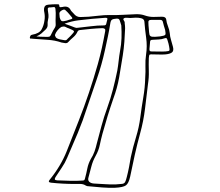

<svg xmlns="http://www.w3.org/2000/svg" viewBox="-20 -822 1040 907"><path d="M782 -665Q783 -649 788 -633Q793 -617 797 -601Q802 -582 792.5 -574.5Q783 -567 761 -565Q748 -564 734 -564.5Q720 -565 706 -565Q690 -566 687 -564Q684 -562 683 -548Q682 -517 683 -486.5Q684 -456 679 -424Q672 -366 665 -308Q658 -250 642 -192Q628 -141 616.5 -89.5Q605 -38 595 12Q588 44 575 53.5Q562 63 524 65Q493 66 462 63.5Q431 61 400 58Q391 58 386 55Q374 47 360 47Q346 47 332 47Q277 47 221 41Q205 39 214 28Q267 -37 295.5 -108.5Q324 -180 352 -252Q378 -318 400.5 -385Q423 -452 442 -519Q453 -558 461.5 -597Q470 -636 477 -675Q480 -689 463 -689Q436 -688 409.5 -685.5Q383 -683 357 -680Q349 -679 346 -672Q339 -657 326 -646Q313 -635 302 -623Q298 -618 289 -618Q285 -619 280.5 -619.5Q276 -620 271 -621Q239 -632 204 -634Q169 -636 134 -639Q130 -640 125.5 -639.5Q121 -639 121 -645Q122 -650 124 -653.5Q126 -657 132 -658Q166 -664 176.5 -683Q187 -702 190 -725Q193 -743 190 -760Q187 -772 188 -781Q190 -799 209 -800Q219 -801 228 -801.5Q237 -802 247 -802Q252 -802 256 -801.5Q260 -801 260 -796Q260 -788 265 -788Q270 -788 275 -789Q302 -796 313 -776Q315 -771 319.5 -767Q324 -763 328 -758Q341 -741 360 -741.5Q379 -742 398 -743Q423 -745 447.5 -748Q472 -751 496 -751Q528 -750 560.5 -752Q593 -754 625 -755Q648 -755 664 -749Q684 -742 704.5 -742Q725 -742 745 -743Q763 -743 765 -731Q767 -714 773.5 -698Q780 -682 782 -665ZM152 -650Q161 -649 170.5 -648.5Q180 -648 190 -648Q210 -647 214.5 -649.5Q219 -652 226 -668Q231 -679 237.5 -688.5Q244 -698 243 -708Q242 -725 243 -743Q244 -761 242 -779Q241 -790 233 -788.5Q225 -787 219 -787Q203 -789 206 -774Q208 -764 209 -752Q210 -740 207 -729Q204 -717 205 -705Q206 -693 195 -682Q185 -672 175.5 -664Q166 -656 152 -650ZM262 -740Q266 -725 272 -722.5Q278 -720 296 -725Q301 -727 306 -728.5Q311 -730 315 -731Q326 -734 319 -741Q312 -749 305.5 -757Q299 -765 291 -772Q285 -781 272 -773Q260 -766 260.5 -757.5Q261 -749 262 -740ZM569 -713Q570 -706 570.5 -700Q571 -694 571 -688Q570 -657 567.5 -624.5Q565 -592 560 -560Q552 -508 543 -457Q534 -406 515 -355Q487 -274 464 -190Q457 -164 451.5 -137.5Q446 -111 432 -86Q418 -61 411.5 -35Q405 -9 398 16Q394 29 401.5 36.5Q409 44 424 45Q450 46 476 48Q502 50 528 49Q548 48 557.5 46.5Q567 45 571 38Q575 31 579 14Q585 -9 589.5 -32.5Q594 -56 598 -80Q608 -127 622.5 -174Q637 -221 643 -269Q649 -316 657 -362.5Q665 -409 666 -455Q668 -482 667 -509.5Q666 -537 670 -564Q676 -604 670.5 -643Q665 -682 662 -721Q660 -733 646 -736Q633 -739 620.5 -738.5Q608 -738 595 -737Q588 -737 579.5 -738Q571 -739 566 -736Q560 -732 565 -725.5Q570 -719 569 -713ZM285 -710Q299 -705 310.5 -701Q322 -697 334 -692Q341 -689 349 -691Q380 -694 410 -698Q440 -702 471 -702Q481 -702 482 -710Q483 -715 484.5 -720Q486 -725 487 -730Q490 -738 478 -738Q462 -737 446.5 -735.5Q431 -734 415 -733Q383 -730 350.5 -726Q318 -722 285 -710ZM553 -702Q551 -709 549 -715Q547 -721 545 -727Q542 -735 531 -734Q515 -733 509 -729Q503 -725 501 -711Q496 -680 489.5 -649Q483 -618 476 -586Q461 -517 437.5 -449Q414 -381 391 -313Q372 -253 347.5 -194Q323 -135 297 -76Q287 -52 271.5 -29.5Q256 -7 242 15Q238 22 239 25.5Q240 29 250 30Q279 31 309 32Q339 33 369 31Q377 31 379 27.5Q381 24 382 19Q388 -3 392.5 -26Q397 -49 409 -71Q420 -88 426.5 -106.5Q433 -125 437 -143Q448 -185 459.5 -227.5Q471 -270 486 -311Q502 -355 513.5 -399.5Q525 -444 534 -488Q538 -511 540.5 -534.5Q543 -558 547 -581Q553 -612 554 -642Q555 -672 553 -702ZM760 -681Q754 -699 749 -720Q746 -728 738 -728H694Q680 -728 681 -717Q681 -710 681.5 -702Q682 -694 683 -686Q684 -668 686 -659Q688 -650 698.5 -648.5Q709 -647 736 -650Q757 -653 760.5 -657.5Q764 -662 760 -681ZM240 -653Q241 -652 242 -649.5Q243 -647 244 -645Q252 -638 263 -636Q274 -634 285 -632Q293 -631 297 -636Q301 -641 305 -644Q307 -646 309.5 -648.5Q312 -651 314 -653Q331 -670 329.5 -674.5Q328 -679 305 -688Q298 -690 291 -694Q284 -698 276 -696Q269 -696 260 -687.5Q251 -679 245 -669Q239 -659 240 -653ZM779 -602Q778 -608 776 -616Q774 -624 771 -633Q770 -637 767.5 -640.5Q765 -644 757 -641Q744 -636 729.5 -635.5Q715 -635 701 -634Q689 -634 689 -625Q688 -616 687.5 -607Q687 -598 686 -590Q686 -585 687.5 -582Q689 -579 696 -579Q713 -579 729.5 -578.5Q746 -578 762 -579Q778 -580 780 -583.5Q782 -587 779 -602Z"/></svg>

Font: Rock 3D
Style: Regular
Weight: 400
Version: Version 1.000